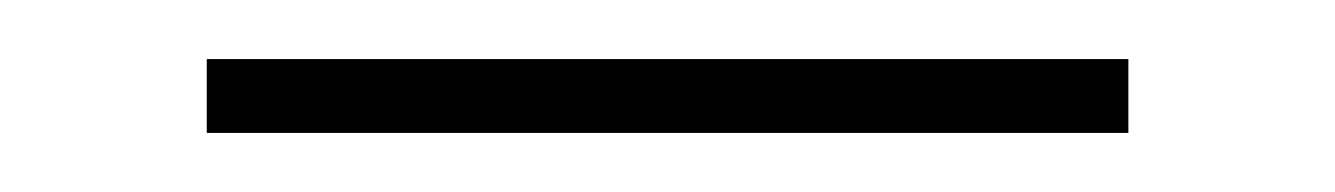

<svg xmlns="http://www.w3.org/2000/svg" viewBox="-20 -732 452 65"><path d="M362 -712V-687H50V-712Z"/></svg>

Font: Playfair Display
Style: Regular
Weight: 400
Designer: Claus Eggers Sørensen
Foundry: Claus Eggers Sørensen
Version: Version 1.203